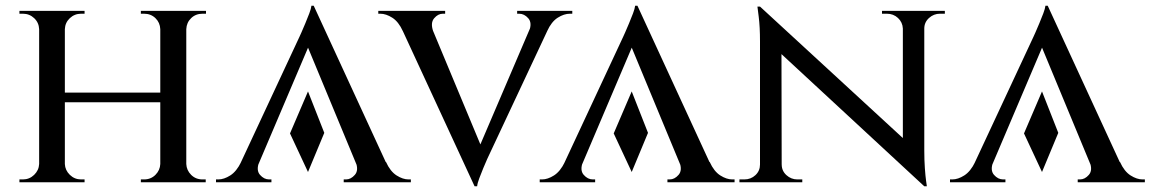

<svg xmlns="http://www.w3.org/2000/svg" viewBox="-20 -638 4027 672"><path d="M632 -600V0H541V-600ZM207 -600V0H117V-600ZM551 -314V-280H197V-314ZM120 -64V0H48V-10Q48 -10 54 -10Q60 -10 60 -10Q83 -10 99.5 -26Q116 -42 117 -64ZM205 -64H207Q208 -42 224.5 -26Q241 -10 264 -10Q264 -10 270 -10Q276 -10 276 -10V0H205ZM205 -536V-600H276V-590Q276 -590 270 -590Q264 -590 264 -590Q241 -590 224.5 -574.5Q208 -559 207 -536ZM120 -536H117Q116 -559 99.5 -574.5Q83 -590 60 -590Q60 -590 54 -590Q48 -590 48 -590V-600H120ZM544 -64V0H473V-10Q473 -10 478.5 -10Q484 -10 484 -10Q508 -10 524 -26Q540 -42 541 -64ZM629 -64H632Q633 -42 649 -26Q665 -10 689 -10Q689 -10 694.5 -10Q700 -10 700 -10V0H629ZM629 -536V-600H701V-590Q701 -590 695 -590Q689 -590 689 -590Q665 -590 649 -574.5Q633 -559 632 -536ZM544 -536H541Q540 -559 524 -574.5Q508 -590 484 -590Q484 -590 478.5 -590Q473 -590 473 -590V-600H544Z M1115 -173 1058 -36 995 -171 1058 -318ZM1078 -618 1360 -6H1251L1047 -498ZM887 -71Q876 -42 890 -26Q904 -10 922 -10H930V0H736V-10Q736 -10 740 -10Q744 -10 744 -10Q764 -10 786 -24Q808 -38 824 -71ZM1078 -618 1084 -532 859 -3H792L1028 -509Q1029 -511 1035 -524.5Q1041 -538 1048.5 -556Q1056 -574 1062.5 -591Q1069 -608 1070 -618ZM1225 -71H1331Q1346 -38 1368 -24Q1390 -10 1410 -10Q1410 -10 1414 -10Q1418 -10 1418 -10V0H1183V-10H1191Q1208 -10 1222 -26Q1236 -42 1225 -71Z M1641 14 1360 -594H1469L1672 -107ZM1641 14 1635 -71 1860 -597H1927L1692 -96Q1691 -94 1685 -81Q1679 -68 1671.5 -49.5Q1664 -31 1657.5 -14Q1651 3 1650 14ZM1832 -529Q1843 -558 1829 -574Q1815 -590 1797 -590H1790V-600H1983V-590Q1983 -590 1979 -590Q1975 -590 1975 -590Q1954 -590 1932 -576Q1910 -562 1895 -529ZM1496 -529H1390Q1375 -562 1353 -576Q1331 -590 1311 -590Q1311 -590 1307.5 -590Q1304 -590 1304 -590V-600H1538V-590H1530Q1513 -590 1499.5 -574Q1486 -558 1496 -529Z M2248 -173 2191 -36 2128 -171 2191 -318ZM2211 -618 2493 -6H2384L2180 -498ZM2020 -71Q2009 -42 2023 -26Q2037 -10 2055 -10H2063V0H1869V-10Q1869 -10 1873 -10Q1877 -10 1877 -10Q1897 -10 1919 -24Q1941 -38 1957 -71ZM2211 -618 2217 -532 1992 -3H1925L2161 -509Q2162 -511 2168 -524.5Q2174 -538 2181.5 -556Q2189 -574 2195.5 -591Q2202 -608 2203 -618ZM2358 -71H2464Q2479 -38 2501 -24Q2523 -10 2543 -10Q2543 -10 2547 -10Q2551 -10 2551 -10V0H2316V-10H2324Q2341 -10 2355 -26Q2369 -42 2358 -71Z M2640 -615 3205 -95 3215 14 2651 -508ZM2643 -62V0H2568V-10Q2568 -10 2576.5 -10Q2585 -10 2585 -10Q2608 -10 2624 -25Q2640 -40 2640 -62ZM2716 -62Q2716 -40 2732.5 -25Q2749 -10 2771 -10Q2771 -10 2779.5 -10Q2788 -10 2788 -10V0H2713V-62ZM2640 -615 2715 -527 2716 0H2640V-493Q2640 -544 2635.5 -579.5Q2631 -615 2631 -615ZM3215 -600V-111Q3215 -78 3217 -49.5Q3219 -21 3221.5 -3.5Q3224 14 3224 14H3215L3140 -75V-600ZM3212 -538V-600H3287V-590Q3287 -590 3278.5 -590Q3270 -590 3270 -590Q3248 -590 3231.5 -575Q3215 -560 3215 -538ZM3140 -538Q3139 -560 3123 -575Q3107 -590 3084 -590Q3084 -590 3075.5 -590Q3067 -590 3067 -590V-600H3142V-538Z M3684 -173 3627 -36 3564 -171 3627 -318ZM3647 -618 3929 -6H3820L3616 -498ZM3456 -71Q3445 -42 3459 -26Q3473 -10 3491 -10H3499V0H3305V-10Q3305 -10 3309 -10Q3313 -10 3313 -10Q3333 -10 3355 -24Q3377 -38 3393 -71ZM3647 -618 3653 -532 3428 -3H3361L3597 -509Q3598 -511 3604 -524.5Q3610 -538 3617.5 -556Q3625 -574 3631.5 -591Q3638 -608 3639 -618ZM3794 -71H3900Q3915 -38 3937 -24Q3959 -10 3979 -10Q3979 -10 3983 -10Q3987 -10 3987 -10V0H3752V-10H3760Q3777 -10 3791 -26Q3805 -42 3794 -71Z"/></svg>

Font: Cinzel Eorzea
Style: Regular
Weight: 500
Designer: Natanael Gama
Version: Version 2.000